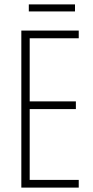

<svg xmlns="http://www.w3.org/2000/svg" viewBox="-20 -853 425 873"><path d="M321 -833H111V-801H321ZM338 0V-35H115V-357H325V-392H115V-679H338V-714H77V0Z"/></svg>

Font: Noto Sans Sinhala ExtraCondensed ExtraLight
Style: Regular
Weight: 200
Width: 2
Designer: Jelle Bosma - Monotype Design Team
Foundry: Monotype Imaging Inc.
Version: Version 2.006